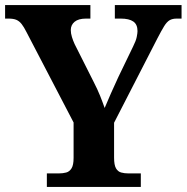

<svg xmlns="http://www.w3.org/2000/svg" viewBox="-20 -734 733 754"><path d="M164 0V-53H211Q227 -53 240 -56.5Q253 -60 261 -73Q269 -86 269 -114V-253L84 -608Q74 -628 65 -639.5Q56 -651 44.5 -656Q33 -661 13 -661H0V-714H335V-661H318Q288 -661 273 -648.5Q258 -636 258 -616Q258 -603 262.5 -588.5Q267 -574 273 -561L347 -414Q363 -383 373 -358Q383 -333 391 -310Q402 -336 415.5 -367Q429 -398 445 -432L503 -552Q514 -574 517 -589Q520 -604 520 -612Q520 -638 503.5 -649.5Q487 -661 454 -661H431V-714H693V-661H674Q657 -661 646 -654.5Q635 -648 624.5 -631Q614 -614 598 -583L428 -252V-115Q428 -86 435.5 -73Q443 -60 456 -56.5Q469 -53 484 -53H533V0Z"/></svg>

Font: Noto Serif Tamil
Style: Bold
Weight: 700
Designer: Indian Type Foundry, Tom Grace, and the Monotype Design Team
Foundry: Monotype Imaging Inc.
Version: Version 2.003